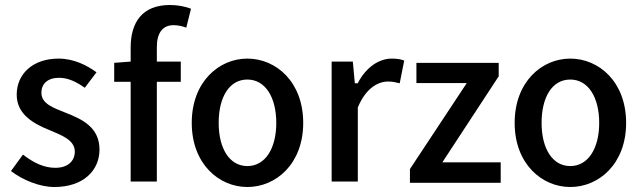

<svg xmlns="http://www.w3.org/2000/svg" viewBox="-20 -738 2572 770"><path d="M198 12C315 12 379 -55 379 -138C379 -228 309 -260 243 -286C196 -305 146 -321 146 -366C146 -401 170 -426 217 -426C253 -426 286 -410 320 -386L367 -448C329 -476 276 -503 215 -503C113 -503 47 -443 47 -358C47 -278 117 -241 179 -216C226 -196 280 -177 280 -130C280 -92 252 -65 202 -65C156 -65 115 -85 72 -118L24 -52C71 -16 139 12 198 12Z M662 -718C549 -718 504 -647 504 -547V-491L438 -486V-410H504V-10H609V-410H705V-491H609V-549C609 -607 633 -637 676 -637C692 -637 709 -634 727 -627L746 -703C726 -711 694 -718 662 -718Z M972 12C1087 12 1196 -81 1196 -245C1196 -410 1087 -503 972 -503C858 -503 749 -410 749 -245C749 -81 858 12 972 12ZM972 -419C1044 -419 1088 -348 1088 -245C1088 -143 1044 -72 972 -72C900 -72 857 -143 857 -245C857 -348 899 -419 972 -419Z M1415 -10V-306V-307C1446 -382 1494 -411 1536 -411C1555 -411 1567 -408 1583 -404L1601 -495C1589 -500 1574 -503 1551 -503C1501 -503 1450 -470 1416 -407L1415 -404H1403L1395 -491H1310V-10Z M1988 -5V-87H1754L1980 -432V-486H1650V-405H1852L1624 -60V-5Z M2267 12C2382 12 2491 -81 2491 -245C2491 -410 2382 -503 2267 -503C2153 -503 2044 -410 2044 -245C2044 -81 2153 12 2267 12ZM2267 -419C2339 -419 2383 -348 2383 -245C2383 -143 2339 -72 2267 -72C2195 -72 2152 -143 2152 -245C2152 -348 2194 -419 2267 -419Z"/></svg>

Font: Falling Sky
Style: Light
Weight: 400
Designer: Paul D. Hunt
Foundry: Adobe Systems Incorporated
Version: Version 1.02